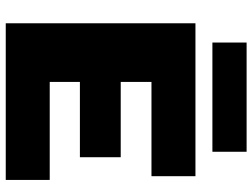

<svg xmlns="http://www.w3.org/2000/svg" viewBox="-125 -753 878 668"><g transform="rotate(90 314.0 -419.0)"><path d="M606 -153V0H160H61V-660H265H593V-507H265V-400H527V-258H265V-153ZM508 -719H128V-838H508Z"/></g></svg>

Font: Work Sans ExtraBold
Style: Regular
Weight: 800
Designer: Wei Huang
Foundry: Wei Huang
Version: Version 1.500